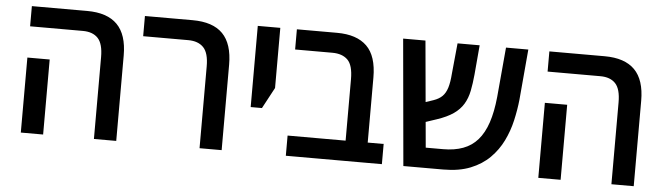

<svg xmlns="http://www.w3.org/2000/svg" viewBox="-42 -748 3115 900"><g transform="rotate(5 1515.5 -297.5)"><path d="M420 0V-385Q420 -448 395.5 -474Q371 -500 324 -500H76V-595H336Q431 -595 478 -547.5Q525 -500 525 -402V0ZM76 0V-353H181V0Z M917 0V-385Q917 -448 892 -474Q867 -500 820 -500H608V-595H832Q928 -595 974.5 -547.5Q1021 -500 1021 -402V0Z M1139 -213V-595H1245V-312L1192 -213Z M1596 0V-384Q1596 -450 1570.5 -475Q1545 -500 1498 -500H1323V-595H1512Q1605 -595 1652.5 -548.5Q1700 -502 1700 -401V0ZM1323 0V-95H1775V0Z M1876 0 1823 -595H1928L1973 -95H2055Q2108 -95 2148.5 -110Q2189 -125 2217 -157Q2245 -189 2262 -239.5Q2279 -290 2286 -361L2307 -595H2412L2391 -357Q2386 -309 2374.5 -258.5Q2363 -208 2340.5 -162Q2318 -116 2281.5 -79.5Q2245 -43 2191.5 -21.5Q2138 0 2063 0ZM1914 -199 1907 -292 1990 -320Q2016 -329 2031 -344Q2046 -359 2054 -384.5Q2062 -410 2065 -452L2079 -595H2183L2171 -457Q2167 -414 2160 -379Q2153 -344 2136.5 -316.5Q2120 -289 2090.5 -268.5Q2061 -248 2013 -232Z M2855 0V-385Q2855 -448 2830.5 -474Q2806 -500 2759 -500H2511V-595H2771Q2866 -595 2913 -547.5Q2960 -500 2960 -402V0ZM2511 0V-353H2616V0Z"/></g></svg>

Font: Noto Sans Hebrew SemiCondensed Medium
Style: Regular
Weight: 500
Width: 4
Designer: Monotype Design Team
Foundry: Monotype Imaging Inc.
Version: Version 2.003